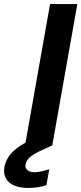

<svg xmlns="http://www.w3.org/2000/svg" viewBox="-100 -720 403 951"><path d="M24 0 148 -700H283L159 0ZM39 211Q2 211 -27 200Q-56 189 -70 165Q-84 141 -78 105Q-72 78 -55 53Q-38 28 -2.5 4Q33 -20 92 -43L141 -63L159 0L105 25Q65 43 47.5 59Q30 75 27 93Q23 111 35 122Q47 133 70 133Q85 133 104 129Q123 125 144 118L130 197Q110 204 86.5 207.5Q63 211 39 211Z"/></svg>

Font: DM Sans 17pt
Style: Bold Italic
Weight: 700
Italic angle: -10°
Version: Version 4.004;gftools[0.9.30]